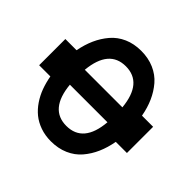

<svg xmlns="http://www.w3.org/2000/svg" viewBox="-166 -892 1083 1083"><g transform="rotate(-45 376.0 -350.0)"><path d="M272 0V-88.9Q217.8 -98.6 173.1 -118.2Q128.4 -137.7 92 -168.7Q55.7 -199.7 35.4 -246.1Q15.1 -292.5 15.1 -350.1Q15.1 -396 28.8 -435.1Q42.5 -474.1 65.7 -502.7Q88.9 -531.2 121.8 -553.5Q154.8 -575.7 191.9 -589.4Q229 -603 272 -610.8V-700.2H481V-610.8Q534.7 -600.6 579.1 -580.8Q623.5 -561 659.9 -530Q696.3 -499 716.6 -453.1Q736.8 -407.2 736.8 -350.1Q736.8 -293 716.6 -246.6Q696.3 -200.2 660.2 -169.2Q624 -138.2 579.3 -118.4Q534.7 -98.6 481 -88.9V0ZM138.2 -350.1Q138.2 -215.3 316.9 -200.2V-500Q138.2 -482.9 138.2 -350.1ZM436 -200.2Q613.8 -217.3 613.8 -350.1Q613.8 -482.9 436 -500Z"/></g></svg>

Font: Cakra Normal
Style: Regular
Weight: 400
Designer: Lucia Kollert, Vojtech Kollert
Foundry: OoM Type
Version: Version 1.000;Glyphs 3.1.1 (3148)